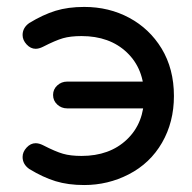

<svg xmlns="http://www.w3.org/2000/svg" viewBox="-20 -529 561 560"><path d="M65.4 -36.1Q45.9 -49.8 45.9 -71.3Q45.9 -85.9 57.6 -98.6Q69.3 -111.3 84 -111.3Q93.8 -111.3 105.5 -105.5Q141.6 -86.9 163.6 -80.6Q185.5 -74.2 217.8 -74.2Q299.8 -74.2 350.1 -122.1Q400.4 -169.9 400.4 -249Q400.4 -328.1 350.1 -376Q299.8 -423.8 217.8 -423.8Q185.5 -423.8 163.6 -417.5Q141.6 -411.1 105.5 -392.6Q93.8 -386.7 84 -386.7Q69.3 -386.7 57.6 -399.4Q45.9 -412.1 45.9 -426.8Q45.9 -448.2 65.4 -461.9Q105.5 -486.3 142.1 -497.6Q178.7 -508.8 225.6 -508.8Q297.9 -508.8 356.9 -477.1Q416 -445.3 451.2 -387.7Q487.3 -328.1 487.3 -249Q487.3 -172.9 452.6 -112.8Q418 -52.7 355.5 -20.5Q294.9 10.7 225.6 10.7Q178.7 10.7 142.1 -0.5Q105.5 -11.7 65.4 -36.1ZM134.8 -252Q134.8 -268.6 147 -279.8Q159.2 -291 175.8 -291H444.3V-212.9H175.8Q159.2 -212.9 147 -224.1Q134.8 -235.4 134.8 -252Z"/></svg>

Font: jf-openhuninn-2.1
Style: Regular
Weight: 400
Designer: [Kosugi Maru]
Designed by MOTOYA      

[Varela Round]
Joe Prince (Latin component); Avraham Cornfeld (Hebrew component)
Foundry: justfont Co., Ltd.
Version: 2.1